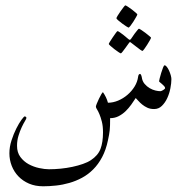

<svg xmlns="http://www.w3.org/2000/svg" viewBox="-20 -438 698 699"><path d="M604 -149.9Q604 -135.3 600.3 -116.5Q596.7 -97.7 588.9 -80.8Q581.1 -64 569.3 -52.5Q557.6 -41 541 -41Q526.9 -41 516.4 -45.9Q505.9 -50.8 497.8 -57.4Q489.7 -64 483.9 -70.6Q478 -77.1 474.1 -81.1Q466.8 -69.8 457.8 -57.1Q448.7 -44.4 437.5 -33.4Q426.3 -22.5 412.1 -15.1Q397.9 -7.8 380.9 -7.8Q380.9 7.8 380.6 17.8Q380.4 27.8 379.4 36.4Q378.4 44.9 377 53Q375.5 61 373 72.8Q365.7 107.9 351.8 134Q337.9 160.2 319.3 178.7Q300.8 197.3 278.6 209.2Q256.3 221.2 232.4 228Q208.5 234.9 184.1 237.5Q159.7 240.2 137.2 240.2Q108.4 240.2 85.7 230.5Q63 220.7 47.1 204.1Q31.2 187.5 22.7 165.8Q14.2 144 14.2 120.1Q14.2 96.7 22 72.8Q29.8 48.8 39.6 29.5Q49.3 10.3 58.3 -2Q67.4 -14.2 69.8 -14.2Q72.3 -14.2 74.2 -12.5Q76.2 -10.7 76.2 -8.8Q76.2 -5.9 70.8 2.9Q65.4 11.7 59.1 25.1Q52.7 38.6 47.4 55.9Q42 73.2 42 92.8Q42 117.2 54.2 133.5Q66.4 149.9 84.2 159.7Q102.1 169.4 122.3 173.8Q142.6 178.2 158.2 178.2Q179.2 178.2 201.2 176Q223.1 173.8 243.7 169.4Q264.2 165 281.7 158.9Q299.3 152.8 311 145Q336.9 127.9 345.9 104Q355 80.1 355 43.9Q355 21 350.8 4.9Q346.7 -11.2 342 -22.2Q337.4 -33.2 333.3 -39.6Q329.1 -45.9 329.1 -49.8Q329.1 -52.7 332.5 -61Q335.9 -69.3 340.3 -78.6Q344.7 -87.9 348.9 -95Q353 -102.1 355 -102.1Q360.8 -93.8 365.5 -84.2Q370.1 -74.7 373 -64Q391.6 -64 410.2 -71.8Q428.7 -79.6 444.1 -92.8Q459.5 -106 470 -123Q480.5 -140.1 482.9 -159.2Q484.4 -168.9 490.2 -168.9Q491.2 -168.9 493.2 -165.8Q495.1 -162.6 496.1 -157.2Q498 -142.6 506.3 -132.8Q514.6 -123 525.1 -116.9Q535.6 -110.8 546.1 -108.4Q556.6 -106 564 -106Q565.4 -106 568.4 -107.2Q571.3 -108.4 574 -110.1Q576.7 -111.8 578.9 -113.8Q581.1 -115.7 581.1 -117.2Q581.1 -120.6 577.6 -124.5Q574.2 -128.4 570.1 -131.8Q565.9 -135.3 562.5 -138.2Q559.1 -141.1 559.1 -142.1Q559.1 -143.6 561.3 -152.8Q563.5 -162.1 566.9 -172.6Q570.3 -183.1 573.5 -191.7Q576.7 -200.2 579.1 -200.2Q583 -200.2 587.4 -194.6Q591.8 -189 595.5 -180.9Q599.1 -172.9 601.6 -164.3Q604 -155.8 604 -149.9ZM480 -385.7Q480 -383.8 475.6 -376Q471.2 -368.2 465.8 -359.6Q460.4 -351.1 455.1 -344.2Q449.7 -337.4 447.8 -337.4Q446.8 -337.4 439.7 -342Q432.6 -346.7 424.6 -352.5Q416.5 -358.4 410.2 -364Q403.8 -369.6 403.8 -371.6Q403.8 -373.5 408.4 -381.1Q413.1 -388.7 418.9 -397Q424.8 -405.3 429.9 -411.9Q435.1 -418.5 436 -418.5Q438 -418.5 445.3 -413.8Q452.6 -409.2 460.2 -403.3Q467.8 -397.5 473.9 -392.1Q480 -386.7 480 -385.7ZM529.8 -300.8Q529.8 -298.8 525.4 -291Q521 -283.2 515.6 -274.7Q510.3 -266.1 505.1 -259.3Q500 -252.4 498 -252.4Q497.1 -252.4 490.5 -257.1Q483.9 -261.7 476.6 -267.6Q467.8 -273.9 457 -282.7Q455.1 -284.7 453.1 -284.7Q451.7 -284.7 449.7 -281.7Q441.9 -271 436 -262.7Q430.7 -255.4 426 -249.5Q421.4 -243.7 419.9 -243.7Q418.5 -243.7 411.4 -248.3Q404.3 -252.9 396.5 -259Q388.7 -265.1 382.3 -270.8Q376 -276.4 376 -277.8Q376 -279.3 380.6 -286.9Q385.3 -294.4 390.9 -302.7Q396.5 -311 401.6 -317.9Q406.7 -324.7 407.7 -324.7Q410.2 -324.7 416.7 -320.1Q423.3 -315.4 430.2 -310.1Q438.5 -303.7 447.8 -295.4Q451.2 -293 452.6 -293Q454.1 -293 457 -296.4Q463.9 -306.6 469.7 -314.9Q475.1 -321.8 479.7 -327.6Q484.4 -333.5 485.8 -333.5Q487.3 -333.5 494.4 -328.9Q501.5 -324.2 509.3 -318.4Q517.1 -312.5 523.4 -307.1Q529.8 -301.8 529.8 -300.8Z"/></svg>

Font: Scheherazade Rohingya
Style: Regular
Weight: 400
Designer: SIL International
Foundry: SIL International
Version: Version 2.000 (build 440/429)